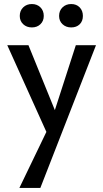

<svg xmlns="http://www.w3.org/2000/svg" viewBox="-20 -643 512 952"><path d="M78 -564Q78 -590 95 -606.5Q112 -623 138 -623Q164 -623 180.5 -606.5Q197 -590 197 -564Q197 -539 180.5 -523Q164 -507 138 -507Q112 -507 95 -523Q78 -539 78 -564ZM273 -564Q273 -590 290 -606.5Q307 -623 333 -623Q359 -623 375 -606.5Q391 -590 391 -564Q391 -538 375 -522.5Q359 -507 333 -507Q307 -507 290 -523Q273 -539 273 -564ZM356 -419H456L180 289H76L210 11L16 -419H121L252 -97Z"/></svg>

Font: EauTestText Semibold
Style: Regular
Weight: 600
Designer: Christian Thalmann (Catharsis Fonts)
Version: Version 0.001;PS 000.001;hotconv 1.0.88;makeotf.lib2.5.64775